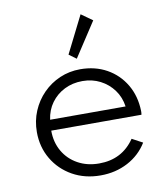

<svg xmlns="http://www.w3.org/2000/svg" viewBox="-89 -875 846 966"><g transform="rotate(-10 334.0 -392.0)"><path d="M347.5 16Q424 16 486.8 -17Q549.5 -50 586 -109.5L532 -138.5Q468 -44.5 350.5 -44.5Q289.5 -44.5 242 -70.8Q194.5 -97 167.8 -143.2Q141 -189.5 141 -249H602Q603 -254.5 603.2 -258.5Q603.5 -262.5 603.5 -268Q601.5 -344.5 566.8 -403.2Q532 -462 472.8 -495Q413.5 -528 337.5 -528Q282 -528 233.2 -507Q184.5 -486 147.5 -448.5Q110.5 -411 89.5 -361.2Q68.5 -311.5 68.5 -254Q68.5 -177.5 104.8 -116.2Q141 -55 204 -19.5Q267 16 347.5 16ZM145 -304Q151.5 -352.5 178.2 -389.2Q205 -426 246.5 -446.8Q288 -467.5 338.5 -467.5Q388 -467.5 429 -446.5Q470 -425.5 497 -388.5Q524 -351.5 530.5 -304ZM330.5 -583 445.5 -759 388 -800 293 -610.5Z"/></g></svg>

Font: Spartan
Style: Regular
Weight: 400
Designer: Matt Bailey, Mirko Velimirovic
Foundry: Matt Bailey
Version: Version 1.003; ttfautohint (v1.8.3)